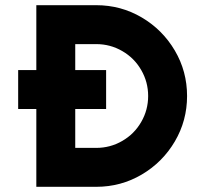

<svg xmlns="http://www.w3.org/2000/svg" viewBox="-20 -720 771 740"><path d="M120 -300H50V-450H120V-700H351Q446 -700 526.2 -652.8Q606.5 -605.5 653.8 -525.2Q701 -445 701 -350Q701 -255 653.8 -174.8Q606.5 -94.5 526.2 -47.2Q446 0 351 0H120ZM351 -150Q405 -150 451.2 -176.8Q497.5 -203.5 524.2 -249.8Q551 -296 551 -350Q551 -404 524.2 -450.2Q497.5 -496.5 451.2 -523.2Q405 -550 351 -550H270V-450H389V-300H270V-150Z"/></svg>

Font: Urbanist
Style: Regular
Weight: 400
Designer: Corey Hu
Foundry: Corey Hu
Version: Version 1.2; befe77262ef67d88f1d94aa3d2e49ef1327b4483